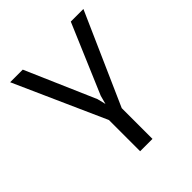

<svg xmlns="http://www.w3.org/2000/svg" viewBox="-199 -661 998 998"><g transform="rotate(-45 300.0 -162.5)"><path d="M480.5 -528.3H573.2L349.6 -22.9V203.1H258.8V-26.4L34.7 -528.3H127.4L293.5 -145.5L305.2 -98.1L317.9 -145.5Z"/></g></svg>

Font: Roboto Mono
Style: Regular
Weight: 400
Designer: Google
Version: Version 2.000985; 2015; ttfautohint (v1.3)